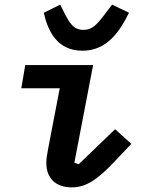

<svg xmlns="http://www.w3.org/2000/svg" viewBox="-20 -797 640 829"><path d="M290 12C352 12 402 -22 477 -102L547 -176L477 -239L320 -88L301 -94L382 -516H89L72 -416H238L189 -161C183 -129 180 -112 180 -93C180 -30 218 12 290 12ZM336 -578C444 -578 498 -664 537 -742L464 -777L438 -743C400 -692 379 -668 341 -668C298 -668 282 -695 258 -741L240 -777L169 -742C186 -666 225 -578 336 -578Z"/></svg>

Font: IBM Plex Mono SmBld
Style: Italic
Weight: 600
Italic angle: -9.5°
Monospace: yes
Designer: Mike Abbink, Paul van der Laan, Pieter van Rosmalen
Foundry: Bold Monday
Version: Version 2.004